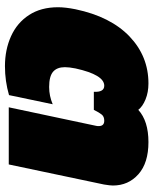

<svg xmlns="http://www.w3.org/2000/svg" viewBox="56 -646 605 756"><g transform="rotate(90 358.0 -267.5)"><path d="M8 -194Q8 -223 16 -263Q45 -401 123 -475.5Q201 -550 308 -550Q343 -550 371 -538.5Q399 -527 412 -510Q456 -550 539 -550Q621 -550 665.5 -510.5Q710 -471 710 -410Q710 -399 706 -375L627 0H402L475 -344Q476 -348 476 -354Q476 -376 455 -376Q439 -376 431 -366.5Q423 -357 412 -335H341Q343 -376 317 -376Q274 -376 249 -263Q244 -238 244 -221Q244 -190 262 -174.5Q280 -159 322 -159Q357 -159 390 -173L354 -1Q299 15 240 15Q175 15 122 -9Q69 -33 38.5 -80Q8 -127 8 -194Z"/></g></svg>

Font: Prompt Black
Style: Italic
Weight: 900
Italic angle: -12°
Designer: Katatrad Team
Foundry: CadsonDemak
Version: Version 1.001